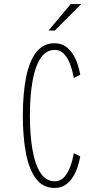

<svg xmlns="http://www.w3.org/2000/svg" viewBox="-20 -920 490 950"><path d="M250 10Q193.5 10 159 -34.8Q124.5 -79.5 108.8 -160Q93 -240.5 93 -348Q93 -455.5 108.8 -536Q124.5 -616.5 159 -661.2Q193.5 -706 250 -706Q282 -706 304.5 -690.2Q327 -674.5 342 -649.8Q357 -625 365.2 -598.5Q373.5 -572 377 -550L345 -534Q343 -547.5 337.2 -570.5Q331.5 -593.5 320.8 -617Q310 -640.5 293 -656.8Q276 -673 251 -673Q208 -673 180.8 -632Q153.5 -591 140.8 -517.8Q128 -444.5 128 -348Q128 -251.5 140.8 -178.2Q153.5 -105 180.8 -64Q208 -23 251 -23Q276 -23 293 -39.2Q310 -55.5 320.8 -79Q331.5 -102.5 337.2 -125.5Q343 -148.5 345 -162L377 -146Q373.5 -124.5 365.2 -97.8Q357 -71 342 -46.2Q327 -21.5 304.5 -5.8Q282 10 250 10ZM220 -769 330 -900H382L251 -769Z"/></svg>

Font: Trispace Condensed Thin
Style: Regular
Weight: 100
Width: 3
Designer: Tyler Finck
Foundry: Etcetera Type Company
Version: Version 1.210; ttfautohint (v1.8.3)